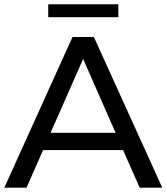

<svg xmlns="http://www.w3.org/2000/svg" viewBox="-21 -872 774 892"><path d="M-1 0 315.9 -700.2H415L732.9 0H627.9L550.8 -174.8H179.2L102.1 0ZM203.1 -792V-852.1H528.8V-792ZM213.9 -254.9H516.1L365.2 -598.1Z"/></svg>

Font: Montserrat Medium
Style: Regular
Weight: 500
Designer: Julieta Ulanovsky
Foundry: Julieta Ulanovsky
Version: Version 7.200